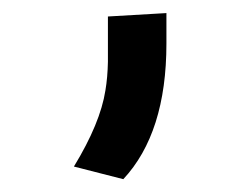

<svg xmlns="http://www.w3.org/2000/svg" viewBox="-20 -156 373 298"><path d="M94.7 102.5Q135.7 35.2 143.6 -15.6Q147 -35.6 147.5 -60.1V-130.4L238.3 -135.7V-88.4Q238.3 50.3 171.4 122.1Z"/></svg>

Font: Duru Sans
Style: Regular
Weight: 400
Designer: Onur Yazõcõgil
Foundry: Onur Yazõcõgil
Version: Version 1.002